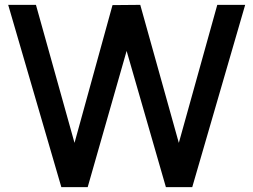

<svg xmlns="http://www.w3.org/2000/svg" viewBox="-20 -770 1042 790"><path d="M874 -750H988.8L771 0H662.6L501 -560.5L340.8 0H232.4L13.7 -750H127.9L286.6 -182.1L442.9 -749L557.1 -750L715.8 -182.1Z"/></svg>

Font: Manrope3 Semibold
Style: Regular
Weight: 600
Width: 4
Designer: Mikhail Sharanda
Foundry: Mikhail Sharanda
Version: Version 3.000;PS 003.000;hotconv 1.0.88;makeotf.lib2.5.64775